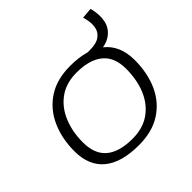

<svg xmlns="http://www.w3.org/2000/svg" viewBox="-175 -844 1017 1017"><g transform="rotate(-45 333.0 -336.0)"><path d="M310 10Q180 10 113 -45Q46 -100 45 -207Q45 -304 79.5 -380.5Q114 -457 181.5 -501Q249 -545 349 -545Q476 -545 544 -489.5Q612 -434 613 -327Q613 -227 578.5 -151.5Q544 -76 476.5 -33Q409 10 310 10ZM310 -38Q388 -38 441 -75.5Q494 -113 521 -177.5Q548 -242 548 -325Q548 -411 496.5 -453.5Q445 -496 348 -496Q270 -496 217 -458Q164 -420 137 -355Q110 -290 110 -211Q110 -123 160.5 -80.5Q211 -38 310 -38ZM456 -487 449 -530H482Q532 -530 557.5 -549.5Q583 -569 587 -602.5Q591 -636 578 -677L639 -682Q653 -629 644.5 -585Q636 -541 598.5 -514Q561 -487 488 -487Z"/></g></svg>

Font: Georama Expanded Light
Style: Italic
Weight: 300
Width: 7
Italic angle: -9°
Designer: Jean-Baptiste Levee
Foundry: Production Type
Version: Version 1.000